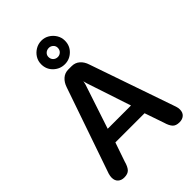

<svg xmlns="http://www.w3.org/2000/svg" viewBox="-247 -935 1044 1044"><g transform="rotate(-45 275.0 -413.0)"><path d="M70.5 9.5Q48.5 9.5 34.8 -3Q21 -15.5 21 -39Q21 -44.5 22 -51Q23 -57.5 25 -64.5L196 -559.5Q205.5 -588 224.8 -604.8Q244 -621.5 270.5 -621.5H296Q323 -621.5 342.2 -604.8Q361.5 -588 370.5 -559.5L541.5 -64.5Q544 -57.5 545 -51Q546 -44.5 546 -39Q546 -15.5 532 -3Q518 9.5 495.5 9.5Q468 9.5 455 -5Q442 -19.5 433.5 -49.5L395.5 -160H171L133 -49.5Q125 -19.5 111.8 -5Q98.5 9.5 70.5 9.5ZM194 -242H373L288.5 -497Q287 -502.5 285.5 -508.2Q284 -514 283 -518.5Q282.5 -514 281.2 -508.2Q280 -502.5 278.5 -497ZM278 -654.5Q240.5 -654.5 213.2 -680.5Q186 -706.5 186 -745.5Q186 -770.5 198.5 -790.8Q211 -811 232 -823.5Q253 -836 278.5 -836Q302.5 -836 323 -823.5Q343.5 -811 356 -790.5Q368.5 -770 368.5 -745.5Q368.5 -706.5 341.5 -680.5Q314.5 -654.5 278 -654.5ZM278.5 -709.5Q292.5 -709.5 303 -719.5Q313.5 -729.5 313.5 -746Q313.5 -760 303 -769.8Q292.5 -779.5 278.5 -779.5Q263 -779.5 252.5 -769.8Q242 -760 242 -746Q242 -729.5 252.5 -719.5Q263 -709.5 278.5 -709.5Z"/></g></svg>

Font: Sono Medium
Style: Regular
Weight: 500
Designer: Tyler Finck
Foundry: Tyler Finck
Version: Version 2.112